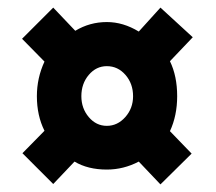

<svg xmlns="http://www.w3.org/2000/svg" viewBox="-20 -606 568 505"><path d="M97 -444 38 -504 120 -586 178 -525Q216 -548 261 -548Q304 -548 345 -523L402 -586L487 -508L427 -445Q446 -406 446 -353Q446 -302 427 -261L484 -202L402 -121L345 -181Q305 -160 261 -160Q211 -160 176 -181L120 -122L39 -203L97 -262Q77 -302 77 -353Q77 -401 97 -444ZM261 -275Q289 -275 309.5 -298Q330 -321 330 -353Q330 -386 310 -409Q290 -432 261 -432Q233 -432 213.5 -409Q194 -386 194 -353Q194 -321 213.5 -298Q233 -275 261 -275Z"/></svg>

Font: Noto Sans Display Black Narrow
Style: Regular
Weight: 900
Width: 4
Designer: Monotype Design team
Foundry: Monotype Imaging Inc.
Version: Version 1.000